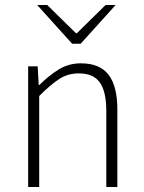

<svg xmlns="http://www.w3.org/2000/svg" viewBox="-20 -744 572 764"><path d="M92 0V-480H130L134 -406H137Q174 -443 213.5 -467.5Q253 -492 302 -492Q377 -492 412 -446.5Q447 -401 447 -308V0H403V-302Q403 -379 377.5 -415.5Q352 -452 293 -452Q250 -452 215.5 -429.5Q181 -407 136 -362V0ZM267 -570 128 -724H168L282 -612H286L400 -724H440L301 -570Z"/></svg>

Font: Source Sans 3 Light
Style: Regular
Weight: 300
Designer: Paul D. Hunt
Foundry: Adobe
Version: Version 3.052;hotconv 1.1.0;makeotfexe 2.6.0